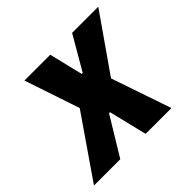

<svg xmlns="http://www.w3.org/2000/svg" viewBox="-174 -674 820 820"><g transform="rotate(-45 236.5 -263.5)"><path d="M-40 0 151 -277 67 -527H223L260 -374H266L355 -527H513L335 -272L428 0H272L230 -173H224L119 0Z"/></g></svg>

Font: Archivo Condensed ExtraBold
Style: Italic
Weight: 800
Width: 3
Italic angle: -10°
Designer: Hector Gatti
Foundry: Omnibus-Type
Version: Version 2.001